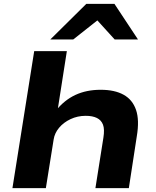

<svg xmlns="http://www.w3.org/2000/svg" viewBox="-20 -968 803 988"><path d="M44 0 156 -705H324L276 -398H267Q311 -453 368 -479.5Q425 -506 498 -506Q570 -506 616 -480.5Q662 -455 680 -402.5Q698 -350 684 -267L643 0H471L512 -259Q519 -303 510 -326.5Q501 -350 478.5 -361Q456 -372 421 -372Q379 -372 343 -355Q307 -338 284 -310.5Q261 -283 256 -250L216 0ZM239 -765 424 -948H569L690 -765H570L481 -863L357 -765Z"/></svg>

Font: Nunito Sans 10pt Expanded ExtraBold
Style: Italic
Weight: 800
Width: 7
Italic angle: -9°
Designer: Vernon Adams
Foundry: Vernon Adams
Version: Version 3.101;gftools[0.9.27]